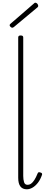

<svg xmlns="http://www.w3.org/2000/svg" viewBox="-20 -1376 340 1413"><path d="M177 17Q146 17 130 -4Q114 -25 114 -68V-1100Q114 -1108 118.5 -1111.5Q123 -1115 132 -1115Q142 -1115 146.5 -1111.5Q151 -1108 151 -1100V-81Q151 -55 157 -35.5Q163 -16 182 -16Q197 -16 209 -24.5Q221 -33 233 -51.5Q245 -70 257 -100Q260 -108 266 -108.5Q272 -109 279 -106Q287 -104 289 -99Q291 -94 289 -89Q277 -54 258.5 -30.5Q240 -7 219 5Q198 17 177 17ZM70 -1172Q64 -1172 57.5 -1178.5Q51 -1185 51 -1190Q51 -1192 52 -1195Q53 -1198 56 -1200L227 -1348Q231 -1351 233.5 -1353.5Q236 -1356 239 -1356Q245 -1356 250 -1352.5Q255 -1349 258 -1343.5Q261 -1338 261 -1333Q261 -1330 260.5 -1328Q260 -1326 257 -1323L82 -1177Q77 -1174 75 -1173Q73 -1172 70 -1172Z"/></svg>

Font: Playwrite FR Moderne Thin
Style: Regular
Weight: 250
Version: Version 1.002